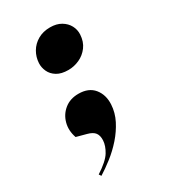

<svg xmlns="http://www.w3.org/2000/svg" viewBox="-204 -723 944 1060"><g transform="rotate(-30 267.5 -193.0)"><path d="M136 -478Q138 -516 156.7 -548Q175.4 -580 208.9 -599.5Q242.4 -619 287.4 -619Q328.4 -619 357 -602Q385.6 -585 399.7 -558.5Q413.9 -532 412.3 -502Q409.9 -457 386.8 -426Q363.7 -395 329.4 -379.5Q295.1 -364 259.1 -364Q214.1 -364 186.5 -381Q158.8 -398 146.7 -424.5Q134.6 -451 136 -478ZM123.8 233 114.5 219Q182.8 175 205.3 138Q227.7 101 229.4 68Q231 38 218 20Q204.9 2 170.4 -7L107.3 -24Q89.9 -74 102.3 -119.5Q114.6 -165 150.7 -194Q186.7 -223 239.7 -223Q304.7 -223 337.6 -182.5Q370.4 -142 367.3 -82Q364.6 -31 340.7 16Q316.7 63 280.6 104Q244.4 145 202.7 177.5Q161 210 123.8 233Z"/></g></svg>

Font: Literata 72pt Black
Style: Italic
Weight: 900
Italic angle: -2°
Designer: Latin by Veronika Burian and Jose Scaglione. Greek by Irene Vlachou. Cyrillic by Vera Evstafieva
Foundry: TypeTogether
Version: Version 3.002